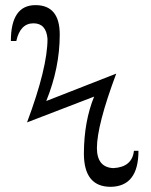

<svg xmlns="http://www.w3.org/2000/svg" viewBox="-20 -721 584 742"><path d="M407.7 1Q304.2 1 304.2 -127.9Q304.7 -252 343.8 -347.7L84.5 -248Q163.6 -459.5 163.6 -570.8Q158.7 -630.9 109.4 -630.9Q58.1 -630.9 43 -562.5H22Q22 -701.2 117.2 -701.2Q210.9 -701.2 210.9 -587.4Q210.9 -459 158.7 -330.6L429.2 -436.5Q354.5 -236.8 354.5 -148.4Q355 -74.2 418 -71.3Q490.7 -75.2 497.6 -138.2H515.1Q515.1 -0.5 407.7 1Z"/></svg>

Font: Kelvinch
Style: Regular
Weight: 400
Designer: Paul James MIller
Foundry: High-Logic / Made with FontCreator
Version: Version 3.30 September 23, 2016